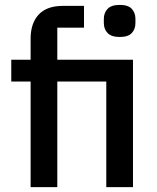

<svg xmlns="http://www.w3.org/2000/svg" viewBox="-20 -764 641 784"><path d="M105 -431H26V-520H105V-606Q105 -669 138 -704.5Q171 -740 237 -740H323V-651H214V-520H523V0H414V-431H214V0H105ZM469 -613Q435 -613 419.5 -629Q404 -645 404 -670V-687Q404 -712 419.5 -728Q435 -744 469 -744Q503 -744 518 -728Q533 -712 533 -687V-670Q533 -645 518 -629Q503 -613 469 -613Z"/></svg>

Font: IBM Plex Sans Thai Medm
Style: Regular
Weight: 500
Designer: Mike Abbink, Paul van der Laan, Pieter van Rosmalen, Ben Mitchell, Mark Frömberg
Foundry: Bold Monday
Version: Version 1.2